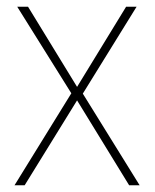

<svg xmlns="http://www.w3.org/2000/svg" viewBox="-20 -548 459 568"><path d="M191 -272 23 0H53L208 -251L362 0H393L225 -271L384 -528H353L208 -291L63 -528H31Z"/></svg>

Font: Noto Sans Hebrew SemiCondensed Thin
Style: Regular
Weight: 100
Width: 4
Designer: Monotype Design Team
Foundry: Monotype Imaging Inc.
Version: Version 2.004